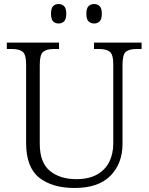

<svg xmlns="http://www.w3.org/2000/svg" viewBox="-20 -926 740 956"><path d="M352 10Q240 10 175 -41.5Q110 -93 110 -215V-605Q110 -655 92.5 -668.5Q75 -682 40 -682H14V-714H274V-682H248Q213 -682 195.5 -668.5Q178 -655 178 -603V-210Q178 -117 228 -75.5Q278 -34 360 -34Q423 -34 464 -57.5Q505 -81 524.5 -121Q544 -161 544 -212V-605Q544 -655 526.5 -668.5Q509 -682 474 -682H448V-714H685V-682H660Q624 -682 607 -668.5Q590 -655 590 -603V-210Q590 -112 530 -51Q470 10 352 10ZM449 -809Q432 -809 421 -819.5Q410 -830 410 -858Q410 -885 421 -895.5Q432 -906 449 -906Q465 -906 476 -895.5Q487 -885 487 -858Q487 -830 476 -819.5Q465 -809 449 -809ZM272 -809Q255 -809 244.5 -819.5Q234 -830 234 -858Q234 -885 244.5 -895.5Q255 -906 272 -906Q288 -906 299 -895.5Q310 -885 310 -858Q310 -830 299 -819.5Q288 -809 272 -809Z"/></svg>

Font: Noto Serif Malayalam Light
Style: Regular
Weight: 300
Designer: Indian type Foundry, Jelle Bosma, Monotype Design Team
Foundry: Monotype Imaging Inc.
Version: Version 2.104; ttfautohint (v1.8.4.7-5d5b)